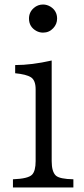

<svg xmlns="http://www.w3.org/2000/svg" viewBox="-20 -827 370 847"><path d="M169.9 -807.1Q187 -807.1 203.1 -797.4Q231.9 -778.8 231.9 -745.1Q231.9 -720.7 214.8 -702.6Q196.8 -683.1 169.9 -683.1Q154.3 -683.1 140.6 -690.4Q107.9 -708.5 107.9 -745.1Q107.9 -773.4 129.4 -792Q147 -807.1 169.9 -807.1ZM37.1 0V-36.1Q104.5 -38.6 121.6 -56.6Q137.2 -72.8 137.2 -116.2V-433.1Q137.2 -473.1 116.2 -486.3Q96.2 -499 46.9 -503.9V-540Q120.1 -540 208 -560.1V-116.2Q208 -69.3 226.6 -52.2Q243.7 -37.1 303.7 -36.1V0Z"/></svg>

Font: BIZ UDPMincho
Style: Regular
Weight: 400
Designer: TypeBank Co., Ltd.
Foundry: Morisawa Inc.
Version: Version 1.06